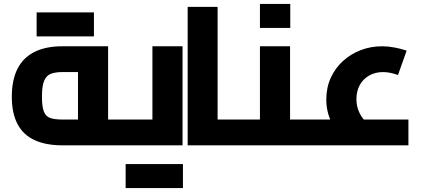

<svg xmlns="http://www.w3.org/2000/svg" viewBox="-20 -738 2172 975"><path d="M296 0Q212 0 154.5 -27Q97 -54 68.5 -109Q40 -164 40 -247Q40 -331 68.5 -388Q97 -445 154.5 -474Q212 -503 296 -503H529V-71H376V-398L407 -372H296Q262 -372 239 -363.5Q216 -355 204.5 -328.5Q193 -302 193 -247Q193 -196 203 -171Q213 -146 236 -138.5Q259 -131 296 -131H633V0ZM633 0V-131Q639 -131 642.5 -126.5Q646 -122 648.5 -113.5Q651 -105 652 -93Q653 -81 653 -66Q653 -51 652 -38.5Q651 -26 648.5 -17.5Q646 -9 642.5 -4.5Q639 0 633 0ZM166 -553V-675H320V-553ZM303 -553V-675H457V-553Z M578 0V-131H847L754 -54V-503H907V0ZM578 0Q573 0 569 -4.5Q565 -9 563 -17.5Q561 -26 559.5 -38.5Q558 -51 558 -66Q558 -86 560 -100.5Q562 -115 566.5 -123Q571 -131 578 -131ZM618 217V95H772V217ZM755 217V95H909V217Z M1085 0V-131H1196V0ZM933 0V-703H1085V0ZM1196 0V-131Q1202 -131 1205.5 -126.5Q1209 -122 1211.5 -113.5Q1214 -105 1215 -93Q1216 -81 1216 -66Q1216 -51 1215 -38.5Q1214 -26 1211.5 -17.5Q1209 -9 1205.5 -4.5Q1202 0 1196 0Z M1453 0V-131H1558V0ZM1196 0V-131H1393L1300 -54V-503H1453V0ZM1196 0Q1190 0 1186.5 -4.5Q1183 -9 1181 -17.5Q1179 -26 1177.5 -38.5Q1176 -51 1176 -66Q1176 -86 1178 -100.5Q1180 -115 1184.5 -123Q1189 -131 1196 -131ZM1558 0V-131Q1563 -131 1567 -126.5Q1571 -122 1573 -113.5Q1575 -105 1576.5 -93Q1578 -81 1578 -66Q1578 -51 1576.5 -38.5Q1575 -26 1573 -17.5Q1571 -9 1567 -4.5Q1563 0 1558 0ZM1300 -596V-718H1454V-596Z M1735 -20Q1686 -69 1661.5 -121Q1637 -173 1637 -232Q1637 -293 1659.5 -342.5Q1682 -392 1721.5 -428Q1761 -464 1812 -483.5Q1863 -503 1920 -503Q1950 -503 1982.5 -497Q2015 -491 2045 -481L2001 -357Q1982 -364 1963 -368Q1944 -372 1925 -372Q1885 -372 1854 -354Q1823 -336 1806.5 -305.5Q1790 -275 1790 -234Q1790 -199 1804 -168Q1818 -137 1847 -110ZM1558 0V-131H2054V0ZM1558 0Q1553 0 1549 -4.5Q1545 -9 1543 -17.5Q1541 -26 1539.5 -38.5Q1538 -51 1538 -66Q1538 -86 1540 -100.5Q1542 -115 1546.5 -123Q1551 -131 1558 -131Z"/></svg>

Font: Cairo Play ExtraBold
Style: Regular
Weight: 800
Version: Version 3.119